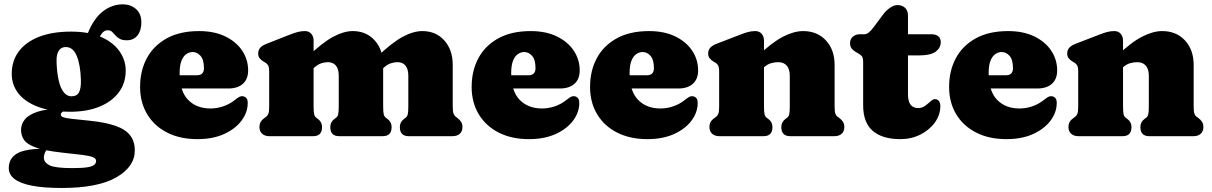

<svg xmlns="http://www.w3.org/2000/svg" viewBox="-20 -644 5730 908"><path d="M400 -73.5Q346.5 -79 317.8 -82.2Q289 -85.5 278.2 -89.8Q267.5 -94 267.5 -102.5Q267.5 -107.5 271.5 -111.2Q275.5 -115 283.5 -120L277.5 -130Q201.5 -130 158.2 -115.8Q115 -101.5 97.2 -78.8Q79.5 -56 79.5 -30Q79.5 -3 94 18Q108.5 39 150 53.8Q191.5 68.5 271.5 77.5Q333 84 368.8 88.5Q404.5 93 419.5 99.2Q434.5 105.5 434.5 117.5Q434.5 127.5 426 135.2Q417.5 143 393.2 147Q369 151 321.5 151Q241.5 151 214.5 137.8Q187.5 124.5 187.5 101.5Q187.5 91.5 191.2 81.5Q195 71.5 198.5 68L195.5 59Q99.5 59 60.5 82Q21.5 105 21.5 151Q21.5 181 48 202Q74.5 223 130 234Q185.5 245 272.5 245Q442.5 245 530 194.8Q617.5 144.5 617.5 67.5Q617.5 24 595 -4.5Q572.5 -33 524.5 -49.5Q476.5 -66 400 -73.5ZM378 -444.5 436 -437.5Q449 -469 461 -485Q473 -501 489.5 -501Q502 -501 509.8 -493.8Q517.5 -486.5 525.2 -477.2Q533 -468 545.5 -460.8Q558 -453.5 579.5 -453.5Q612.5 -453.5 630.5 -476.8Q648.5 -500 648.5 -538Q648.5 -579.5 623 -601.5Q597.5 -623.5 561 -623.5Q510 -623.5 467 -590.5Q424 -557.5 396 -488.5ZM574.5 -310Q574.5 -359.5 545.2 -401.5Q516 -443.5 458.5 -469Q401 -494.5 316 -494.5Q227.5 -494.5 164.8 -470Q102 -445.5 68.8 -400.8Q35.5 -356 35.5 -294.5Q35.5 -242.5 67.2 -202Q99 -161.5 160.8 -138.5Q222.5 -115.5 312.5 -115.5Q391.5 -115.5 450.2 -139.5Q509 -163.5 541.8 -207.2Q574.5 -251 574.5 -310ZM291.5 -421.5Q326 -421.5 343.2 -378.8Q360.5 -336 362.5 -268Q364 -228 354 -208.2Q344 -188.5 317.5 -188.5Q297 -188.5 281.8 -207.2Q266.5 -226 258 -261.8Q249.5 -297.5 247.5 -348.5Q246.5 -370 250.5 -386.2Q254.5 -402.5 264.5 -412Q274.5 -421.5 291.5 -421.5Z M1153.5 -311Q1153.5 -270 1128.8 -247.8Q1104 -225.5 1059.5 -225.5H778V-288H910.5Q944.5 -288 944.5 -321.5Q944.5 -362 928.2 -380Q912 -398 891.5 -398Q875 -398 860.8 -388Q846.5 -378 838 -356.2Q829.5 -334.5 829.5 -298.5Q829.5 -213.5 869.2 -172.2Q909 -131 975.5 -131Q1006 -131 1035.5 -141Q1065 -151 1089 -170Q1103.5 -181.5 1111.5 -185.8Q1119.5 -190 1127 -189Q1136 -188.5 1143.8 -181.5Q1151.5 -174.5 1151.5 -157Q1151.5 -112.5 1122.2 -73.5Q1093 -34.5 1039.8 -10.2Q986.5 14 913.5 14Q831.5 14 770.5 -17Q709.5 -48 676 -103.8Q642.5 -159.5 642.5 -233Q642.5 -309.5 674.5 -369Q706.5 -428.5 768.8 -462.8Q831 -497 921.5 -497Q994 -497 1046 -471.5Q1098 -446 1125.8 -403.8Q1153.5 -361.5 1153.5 -311Z M1463 -452V-142Q1463 -113.5 1465.8 -103Q1468.5 -92.5 1476 -87L1484 -81Q1503 -67 1503 -43Q1503 0 1461 0H1254Q1232.5 0 1219.8 -11.5Q1207 -23 1207 -43Q1207 -58 1213.5 -68.5Q1220 -79 1232 -87L1239 -92Q1246 -97.5 1249.5 -107Q1253 -116.5 1253 -142V-305Q1253 -327.5 1247.5 -335.8Q1242 -344 1233 -349L1226 -353Q1215 -360 1208 -368.5Q1201 -377 1201 -391Q1201 -407 1210.5 -418Q1220 -429 1241 -437L1345 -478Q1370.5 -488 1387 -492.5Q1403.5 -497 1422 -497Q1441 -497 1452 -484.2Q1463 -471.5 1463 -452ZM1450 -310 1412 -354 1435 -376Q1505 -443 1555.5 -470Q1606 -497 1648 -497Q1712.5 -497 1752.2 -452.8Q1792 -408.5 1792 -337V-142Q1792 -113.5 1794.8 -103.2Q1797.5 -93 1805 -87L1813 -81Q1832 -67 1832 -43Q1832 0 1790 0H1584Q1542 0 1542 -43Q1542 -67 1561 -81L1569 -87Q1576.5 -92.5 1579.2 -103Q1582 -113.5 1582 -142V-286Q1582 -317.5 1568.5 -333.8Q1555 -350 1531 -350Q1515.5 -350 1499.5 -344.8Q1483.5 -339.5 1467 -325ZM1779 -310 1741 -354 1764 -376Q1834 -443 1884.5 -470Q1935 -497 1977 -497Q2041.5 -497 2081.2 -452.8Q2121 -408.5 2121 -337V-142Q2121 -116.5 2124.8 -107Q2128.5 -97.5 2135 -92L2142 -87Q2154 -78 2160.5 -68Q2167 -58 2167 -43Q2167 -23 2154.5 -11.5Q2142 0 2120 0H1913Q1871 0 1871 -43Q1871 -67 1890 -81L1898 -87Q1905.5 -92.5 1908.2 -103Q1911 -113.5 1911 -142V-286Q1911 -317.5 1897.5 -333.8Q1884 -350 1860 -350Q1844.5 -350 1828.5 -344.8Q1812.5 -339.5 1796 -325Z M2721.5 -311Q2721.5 -270 2696.8 -247.8Q2672 -225.5 2627.5 -225.5H2346V-288H2478.5Q2512.5 -288 2512.5 -321.5Q2512.5 -362 2496.2 -380Q2480 -398 2459.5 -398Q2443 -398 2428.8 -388Q2414.5 -378 2406 -356.2Q2397.5 -334.5 2397.5 -298.5Q2397.5 -213.5 2437.2 -172.2Q2477 -131 2543.5 -131Q2574 -131 2603.5 -141Q2633 -151 2657 -170Q2671.5 -181.5 2679.5 -185.8Q2687.5 -190 2695 -189Q2704 -188.5 2711.8 -181.5Q2719.5 -174.5 2719.5 -157Q2719.5 -112.5 2690.2 -73.5Q2661 -34.5 2607.8 -10.2Q2554.5 14 2481.5 14Q2399.5 14 2338.5 -17Q2277.5 -48 2244 -103.8Q2210.5 -159.5 2210.5 -233Q2210.5 -309.5 2242.5 -369Q2274.5 -428.5 2336.8 -462.8Q2399 -497 2489.5 -497Q2562 -497 2614 -471.5Q2666 -446 2693.8 -403.8Q2721.5 -361.5 2721.5 -311Z M3281.5 -311Q3281.5 -270 3256.8 -247.8Q3232 -225.5 3187.5 -225.5H2906V-288H3038.5Q3072.5 -288 3072.5 -321.5Q3072.5 -362 3056.2 -380Q3040 -398 3019.5 -398Q3003 -398 2988.8 -388Q2974.5 -378 2966 -356.2Q2957.5 -334.5 2957.5 -298.5Q2957.5 -213.5 2997.2 -172.2Q3037 -131 3103.5 -131Q3134 -131 3163.5 -141Q3193 -151 3217 -170Q3231.5 -181.5 3239.5 -185.8Q3247.5 -190 3255 -189Q3264 -188.5 3271.8 -181.5Q3279.5 -174.5 3279.5 -157Q3279.5 -112.5 3250.2 -73.5Q3221 -34.5 3167.8 -10.2Q3114.5 14 3041.5 14Q2959.5 14 2898.5 -17Q2837.5 -48 2804 -103.8Q2770.5 -159.5 2770.5 -233Q2770.5 -309.5 2802.5 -369Q2834.5 -428.5 2896.8 -462.8Q2959 -497 3049.5 -497Q3122 -497 3174 -471.5Q3226 -446 3253.8 -403.8Q3281.5 -361.5 3281.5 -311Z M3593 -452V-142Q3593 -113.5 3595.8 -103Q3598.5 -92.5 3606 -87L3614 -81Q3633 -67 3633 -43Q3633 0 3591 0H3382Q3360.5 0 3347.8 -11.5Q3335 -23 3335 -43Q3335 -58 3341.5 -68.5Q3348 -79 3360 -87L3367 -92Q3374 -97.5 3377.5 -107Q3381 -116.5 3381 -142V-305Q3381 -327.5 3375.5 -335.8Q3370 -344 3361 -349L3354 -353Q3343 -360 3336 -368.5Q3329 -377 3329 -391Q3329 -407 3338.5 -418Q3348 -429 3369 -437L3475 -478Q3500.5 -488 3517 -492.5Q3533.5 -497 3552 -497Q3571 -497 3582 -484.2Q3593 -471.5 3593 -452ZM3575 -310 3537 -354 3560 -376Q3630.5 -443.5 3682.5 -470.2Q3734.5 -497 3778 -497Q3845 -497 3886 -452.8Q3927 -408.5 3927 -337V-142Q3927 -116.5 3930.5 -106.8Q3934 -97 3941 -92L3948 -87Q3960 -78 3966.5 -68Q3973 -58 3973 -43Q3973 -23 3960.5 -11.5Q3948 0 3926 0H3717Q3675 0 3675 -43Q3675 -67 3694 -81L3702 -87Q3709.5 -92.5 3712.2 -103Q3715 -113.5 3715 -142V-286Q3715 -317 3700.8 -333.5Q3686.5 -350 3660 -350Q3643.5 -350 3626 -345Q3608.5 -340 3592 -325Z M4034.5 -394 4027.5 -398Q4015 -405 4007.5 -414.8Q4000 -424.5 4000 -440Q4000 -458.5 4013 -470.2Q4026 -482 4046 -482H4068Q4078 -482 4088.2 -490Q4098.5 -498 4112 -516L4156 -575Q4170 -594 4188.8 -607Q4207.5 -620 4224 -620Q4246.5 -620 4260.2 -607Q4274 -594 4274 -570V-197Q4274 -165.5 4286 -149.2Q4298 -133 4322 -133Q4337 -133 4348.5 -139.5Q4360 -146 4369.2 -154.8Q4378.5 -163.5 4387 -169.8Q4395.5 -176 4404.5 -175Q4414 -174.5 4420.5 -165.8Q4427 -157 4427 -142Q4427 -101 4401.5 -65.2Q4376 -29.5 4333 -7.8Q4290 14 4238 14Q4152.5 14 4107.2 -25.2Q4062 -64.5 4062 -146V-350Q4062 -372.5 4054.2 -380Q4046.5 -387.5 4034.5 -394ZM4201 -382V-482H4385Q4405.5 -482 4417.2 -472.5Q4429 -463 4429 -445Q4429 -418 4405.5 -400Q4382 -382 4327 -382Z M4979.5 -311Q4979.5 -270 4954.8 -247.8Q4930 -225.5 4885.5 -225.5H4604V-288H4736.5Q4770.5 -288 4770.5 -321.5Q4770.5 -362 4754.2 -380Q4738 -398 4717.5 -398Q4701 -398 4686.8 -388Q4672.5 -378 4664 -356.2Q4655.5 -334.5 4655.5 -298.5Q4655.5 -213.5 4695.2 -172.2Q4735 -131 4801.5 -131Q4832 -131 4861.5 -141Q4891 -151 4915 -170Q4929.5 -181.5 4937.5 -185.8Q4945.5 -190 4953 -189Q4962 -188.5 4969.8 -181.5Q4977.5 -174.5 4977.5 -157Q4977.5 -112.5 4948.2 -73.5Q4919 -34.5 4865.8 -10.2Q4812.5 14 4739.5 14Q4657.5 14 4596.5 -17Q4535.5 -48 4502 -103.8Q4468.5 -159.5 4468.5 -233Q4468.5 -309.5 4500.5 -369Q4532.5 -428.5 4594.8 -462.8Q4657 -497 4747.5 -497Q4820 -497 4872 -471.5Q4924 -446 4951.8 -403.8Q4979.5 -361.5 4979.5 -311Z M5291 -452V-142Q5291 -113.5 5293.8 -103Q5296.5 -92.5 5304 -87L5312 -81Q5331 -67 5331 -43Q5331 0 5289 0H5080Q5058.5 0 5045.8 -11.5Q5033 -23 5033 -43Q5033 -58 5039.5 -68.5Q5046 -79 5058 -87L5065 -92Q5072 -97.5 5075.5 -107Q5079 -116.5 5079 -142V-305Q5079 -327.5 5073.5 -335.8Q5068 -344 5059 -349L5052 -353Q5041 -360 5034 -368.5Q5027 -377 5027 -391Q5027 -407 5036.5 -418Q5046 -429 5067 -437L5173 -478Q5198.5 -488 5215 -492.5Q5231.5 -497 5250 -497Q5269 -497 5280 -484.2Q5291 -471.5 5291 -452ZM5273 -310 5235 -354 5258 -376Q5328.5 -443.5 5380.5 -470.2Q5432.5 -497 5476 -497Q5543 -497 5584 -452.8Q5625 -408.5 5625 -337V-142Q5625 -116.5 5628.5 -106.8Q5632 -97 5639 -92L5646 -87Q5658 -78 5664.5 -68Q5671 -58 5671 -43Q5671 -23 5658.5 -11.5Q5646 0 5624 0H5415Q5373 0 5373 -43Q5373 -67 5392 -81L5400 -87Q5407.5 -92.5 5410.2 -103Q5413 -113.5 5413 -142V-286Q5413 -317 5398.8 -333.5Q5384.5 -350 5358 -350Q5341.5 -350 5324 -345Q5306.5 -340 5290 -325Z"/></svg>

Font: Fraunces SuperSoft Wonky
Style: Regular
Weight: 900
Version: Version 1.000;[b76b70a41]